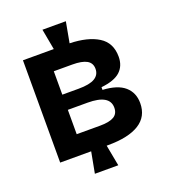

<svg xmlns="http://www.w3.org/2000/svg" viewBox="-161 -899 1004 1141"><g transform="rotate(-20 341.0 -328.5)"><path d="M70 -6V-653H265L241 -784H389L365 -653Q479 -650 545.5 -608.5Q612 -567 612 -479Q612 -421 575 -386.5Q538 -352 454 -343V-326Q548 -321 593 -281.5Q638 -242 638 -176Q638 -91 570 -48.5Q502 -6 373 -6H364L389 127H241L266 -6ZM220 -381H323Q393 -381 425.5 -400.5Q458 -420 458 -458Q458 -495 428 -512Q398 -529 337 -529H220ZM220 -131H368Q427 -131 455.5 -148Q484 -165 484 -203Q484 -285 345 -285H220Z"/></g></svg>

Font: Bricolage Grotesque 12pt ExtraBold
Style: Regular
Weight: 800
Designer: Mathieu Triay
Foundry: Atelier Triay
Version: Version 1.001; ttfautohint (v1.8.4.7-5d5b);gftools[0.9.33.de